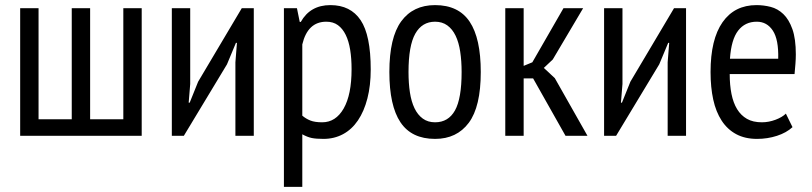

<svg xmlns="http://www.w3.org/2000/svg" viewBox="-20 -532 3179 752"><path d="M59 0V-500H131V-65H261V-500H333V-65H463V-500H535V0Z M902 -288 908 -364H904L869 -280L700 0H653V-500H725V-203L719 -130H723L756 -212L927 -500H974V0H902Z M1092 -500H1143L1154 -446H1158Q1195 -512 1274 -512Q1353 -512 1392.5 -453Q1432 -394 1432 -260Q1432 -197 1419 -146.5Q1406 -96 1382 -60.5Q1358 -25 1323.5 -6.5Q1289 12 1247 12Q1218 12 1201 8.5Q1184 5 1164 -6V200H1092ZM1164 -79Q1178 -67 1195.5 -60Q1213 -53 1242 -53Q1295 -53 1326 -107Q1357 -161 1357 -261Q1357 -303 1351.5 -337Q1346 -371 1334 -395.5Q1322 -420 1303.5 -433.5Q1285 -447 1258 -447Q1185 -447 1164 -358Z M1505 -250Q1505 -385 1551.5 -448.5Q1598 -512 1684 -512Q1776 -512 1819.5 -447Q1863 -382 1863 -250Q1863 -114 1816 -51Q1769 12 1684 12Q1592 12 1548.5 -53Q1505 -118 1505 -250ZM1580 -250Q1580 -206 1585.5 -170Q1591 -134 1603.5 -108Q1616 -82 1636 -67.5Q1656 -53 1684 -53Q1736 -53 1762 -99.5Q1788 -146 1788 -250Q1788 -293 1782.5 -329.5Q1777 -366 1764.5 -392Q1752 -418 1732 -432.5Q1712 -447 1684 -447Q1633 -447 1606.5 -400Q1580 -353 1580 -250Z M2068 -225H2031V0H1959V-500H2031V-274L2065 -288L2187 -500H2264L2145 -299L2110 -266L2153 -226L2281 0H2195Z M2595 -288 2601 -364H2597L2562 -280L2393 0H2346V-500H2418V-203L2412 -130H2416L2449 -212L2620 -500H2667V0H2595Z M3084 -34Q3060 -12 3023 0Q2986 12 2945 12Q2898 12 2863.5 -6.5Q2829 -25 2806.5 -59.5Q2784 -94 2773.5 -142Q2763 -190 2763 -250Q2763 -378 2810 -445Q2857 -512 2943 -512Q2971 -512 2998.5 -505Q3026 -498 3048 -477Q3070 -456 3083.5 -418Q3097 -380 3097 -319Q3097 -302 3095.5 -282.5Q3094 -263 3092 -242H2838Q2838 -199 2845 -164Q2852 -129 2867 -104.5Q2882 -80 2905.5 -66.5Q2929 -53 2964 -53Q2991 -53 3017.5 -63Q3044 -73 3058 -87ZM3028 -302Q3030 -377 3007 -412Q2984 -447 2944 -447Q2898 -447 2871 -412Q2844 -377 2839 -302Z"/></svg>

Font: PT Sans Narrow
Style: Regular
Weight: 400
Width: 3
Designer: A.Korolkova, O.Umpeleva, V.Yefimov
Foundry: ParaType Ltd
Version: Version 2.003W OFL